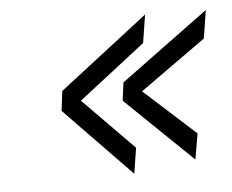

<svg xmlns="http://www.w3.org/2000/svg" viewBox="-38 -459 576 476"><g transform="rotate(-5 250.0 -220.5)"><path d="M278 -25 112 -196 118 -245 339 -416 328 -346 162 -217 288 -89ZM432 -47 265 -208 271 -253 490 -414 479 -344 315 -227 443 -111Z"/></g></svg>

Font: Lekton
Style: Italic
Weight: 400
Italic angle: -9.3°
Designer: Paolo Mazzetti, Luciano Perondi, Raffaele Flato, Elena Papassissa, Emilio Macchia, Michela Povoleri, Tobias Seemiller, R
Version: Version 3.000